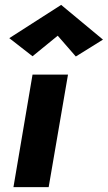

<svg xmlns="http://www.w3.org/2000/svg" viewBox="-20 -765 441 785"><path d="M216 -619 290 -534 401 -603 230 -745 18 -609 113 -535ZM113 -460 35 0H179L258 -460Z"/></svg>

Font: Jost
Style: Bold Italic
Weight: 700
Italic angle: -5°
Version: Version 3.710